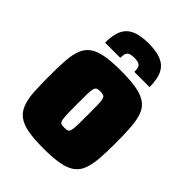

<svg xmlns="http://www.w3.org/2000/svg" viewBox="-206 -807 919 919"><g transform="rotate(45 253.5 -348.0)"><path d="M254 8Q190 8 148.5 0.5Q107 -7 82.5 -25Q58 -43 46 -73.5Q34 -104 31 -148.5Q28 -193 28 -255Q28 -318 31 -363Q34 -408 46 -438Q58 -468 82.5 -485.5Q107 -503 148.5 -510.5Q190 -518 254 -518Q317 -518 358.5 -510.5Q400 -503 425 -485.5Q450 -468 461.5 -438Q473 -408 476.5 -363Q480 -318 480 -255Q480 -193 476.5 -148.5Q473 -104 461.5 -73.5Q450 -43 425 -25Q400 -7 358.5 0.5Q317 8 254 8ZM254 -133Q267 -133 274.5 -135.5Q282 -138 285.5 -150Q289 -162 289.5 -187Q290 -212 290 -255Q290 -299 289.5 -324Q289 -349 285.5 -360.5Q282 -372 274.5 -375Q267 -378 253 -378Q240 -378 232.5 -375Q225 -372 221.5 -360.5Q218 -349 217.5 -324Q217 -299 217 -255Q217 -212 218 -187Q219 -162 222 -150Q225 -138 232.5 -135.5Q240 -133 254 -133ZM255 -704Q302 -704 332 -693.5Q362 -683 377.5 -663.5Q393 -644 399 -617.5Q405 -591 405 -559H302Q302 -574 299.5 -584.5Q297 -595 287 -601Q277 -607 255 -607Q232 -607 222 -601Q212 -595 209.5 -584.5Q207 -574 207 -559H104Q104 -591 110 -617.5Q116 -644 131.5 -663.5Q147 -683 177 -693.5Q207 -704 255 -704Z"/></g></svg>

Font: Saira SemiCondensed Black
Style: Regular
Weight: 900
Width: 4
Designer: Hector Gatti with collaboration of the Omnibus-Type team
Foundry: Omnibus-Type
Version: Version 1.101